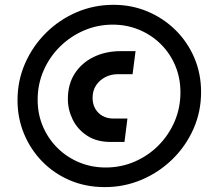

<svg xmlns="http://www.w3.org/2000/svg" viewBox="-20 -739 881 797"><path d="M415 37.7Q336 37.7 269.8 9.3Q203.7 -19 155 -69Q106.3 -119 79.5 -184.2Q52.7 -249.3 52.7 -322.7Q52.7 -404.3 84.2 -476Q115.7 -547.7 170.7 -602.3Q225.7 -657 297.7 -688Q369.7 -719 451.3 -719Q526.7 -719 592.5 -691.3Q658.3 -663.7 708.5 -614.2Q758.7 -564.7 786.7 -499Q814.7 -433.3 814.7 -356.7Q814.7 -275 783 -203.7Q751.3 -132.3 695.8 -78Q640.3 -23.7 568.2 7Q496 37.7 415 37.7ZM440 -149.7Q381.3 -149.7 341.7 -175.7Q302 -201.7 281.8 -242.7Q261.7 -283.7 261.7 -327.7Q261.7 -390 290.7 -434.3Q319.7 -478.7 369.3 -502.7Q419 -526.7 480.7 -526.7H542.7L530.3 -431H468.7Q440.3 -431 416.5 -418.5Q392.7 -406 378.5 -384.2Q364.3 -362.3 364.3 -333Q364.3 -306.7 375.7 -287.3Q387 -268 406.3 -257.5Q425.7 -247 449.3 -247H509L496.7 -149.7ZM418.7 -43.7Q482 -43.7 538.3 -67.8Q594.7 -92 637.5 -135Q680.3 -178 704.7 -234.5Q729 -291 729 -355.7Q729 -415.3 707.5 -466.5Q686 -517.7 647.5 -555.8Q609 -594 557.8 -615.3Q506.7 -636.7 448 -636.7Q385 -636.7 328.7 -612.5Q272.3 -588.3 229 -545.5Q185.7 -502.7 161 -446.2Q136.3 -389.7 136.3 -325Q136.3 -264.3 158.5 -213.2Q180.7 -162 219.3 -124Q258 -86 309.2 -64.8Q360.3 -43.7 418.7 -43.7Z"/></svg>

Font: MuseoModerno Thin
Style: Italic
Weight: 100
Italic angle: -9°
Designer: Pablo Cosgaya, Héctor Gatti, Marcela Romero, and the Authors of The MuseoModerno Project.
Foundry: Omnibus-Type Team
Version: Version 1.003